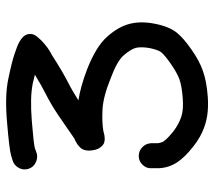

<svg xmlns="http://www.w3.org/2000/svg" viewBox="-56 -612 694 622"><g transform="rotate(-90 291.0 -301.0)"><path d="M55 -556C58.3 -545.3 65 -537.5 75 -532.5C85 -527.5 95 -526.3 105 -529L122 -535C131.3 -537.7 161 -541 211 -545C261 -549 301 -548 331 -542C341.7 -539.3 351.3 -537 360 -535C336 -520.3 316 -509 300 -501C276 -489 251.7 -474.7 227 -458C203.7 -442 179 -425 153 -407C152.3 -407 150 -406 146 -404C142 -402 138.3 -399.8 135 -397.5C131.7 -395.2 128 -392 124 -388C120 -384 117.2 -378.7 115.5 -372C113.8 -365.3 113.7 -357.7 115 -349C116.3 -338.3 119.5 -329.7 124.5 -323C129.5 -316.3 134.7 -312.2 140 -310.5C145.3 -308.8 151.2 -308.3 157.5 -309C163.8 -309.7 168.3 -310.5 171 -311.5C173.7 -312.5 175.7 -313 177 -313C194.3 -316.3 217.3 -317.3 246 -316C274 -314.7 307.7 -306 347 -290C385 -276 410.3 -261.7 423 -247C435.7 -232.3 443.7 -219.3 447 -208C449.7 -195.3 449.3 -180 446 -162C442 -144 437.7 -132 433 -126C426.3 -118 413.7 -107.5 395 -94.5C376.3 -81.5 360 -72.3 346 -67C331.3 -61.7 310.7 -58 284 -56C258.7 -54 238.3 -55.7 223 -61C207 -66.3 191.7 -74.7 177 -86C161 -98.7 150 -109.3 144 -118C140.7 -124 138.7 -130.3 138 -137V-159C137.3 -170.3 132.8 -179.8 124.5 -187.5C116.2 -195.2 106.5 -198.8 95.5 -198.5C84.5 -198.2 75.2 -193.8 67.5 -185.5C59.8 -177.2 56.3 -167.7 57 -157V-135C57.7 -112.3 64.3 -91.7 77 -73C87.7 -57 104 -40.3 126 -23C148 -5 171.7 8 197 16C223 24.7 254 27.7 290 25C324 22.3 351.7 17 373 9C394.3 1.7 417.3 -10.7 442 -28C466.7 -45.3 484.7 -61 496 -75C509.3 -91.7 519 -115.3 525 -146C531 -176 531 -203 525 -227C519 -251.7 505 -276.3 483 -301C461.7 -325 426.3 -346.7 377 -366C340.3 -380 307 -389.3 277 -394C297.7 -407.3 317.3 -418.7 336 -428C359.3 -440 388.7 -457.3 424 -480L435 -486C443 -490.7 451.5 -496.8 460.5 -504.5C469.5 -512.2 477.5 -520.5 484.5 -529.5C491.5 -538.5 493.7 -548.2 491 -558.5C488.3 -568.8 479.7 -578 465 -586C457.7 -590 445 -595 427 -601C409 -607 382.3 -613.7 347 -621C309.7 -629 262 -630.3 204 -625C147.3 -620.3 112 -616 98 -612L82 -607C71.3 -603.7 63.3 -597 58 -587C52.7 -577 51.7 -566.7 55 -556Z"/></g></svg>

Font: Ruji's Handwriting Font v.2.0
Style: Medium
Weight: 500
Version: Version 2.0